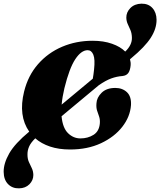

<svg xmlns="http://www.w3.org/2000/svg" viewBox="-74 -806 875 1048"><path d="M471 -133Q472.5 -154 467 -169.8Q461.5 -185.5 456 -202Q450.5 -218.5 452.5 -242Q454 -273.5 480.8 -299.8Q507.5 -326 555.5 -326Q594 -326 618.8 -302.8Q643.5 -279.5 641 -232.5Q636.5 -169 593.5 -113.8Q550.5 -58.5 477.2 -24.2Q404 10 308.5 10Q247 10 199.2 -6Q151.5 -22 118.5 -51Q93.5 -26.5 84.5 -5.2Q75.5 16 76 38Q76 61.5 83.8 78.5Q91.5 95.5 99.5 111.8Q107.5 128 108 149Q108 178 86.5 199.8Q65 221.5 30 222Q-6.5 223 -30 199Q-53.5 175 -54 132Q-54.5 86 -23.8 31.8Q7 -22.5 85.5 -87.5Q25 -174 57.5 -306Q79 -393.5 133.5 -455.8Q188 -518 265 -550.8Q342 -583.5 431 -583.5Q491.5 -583.5 537.5 -567.2Q583.5 -551 609.5 -524.5Q647 -560 646 -600Q645.5 -624 638.2 -641.2Q631 -658.5 623.5 -674.2Q616 -690 615.5 -709.5Q615 -739 637.5 -762Q660 -785 698 -786Q736 -786.5 758 -762.2Q780 -738 780.5 -698.5Q781 -650 749.2 -600.2Q717.5 -550.5 642 -488L635.5 -482.5Q640.5 -466 639 -449Q636.5 -422 626.5 -407.8Q616.5 -393.5 594 -391Q564 -389 533.5 -378Q503 -367 465 -340.5L262 -171.5Q268 -108 297.2 -79.2Q326.5 -50.5 365 -50.5Q405.5 -50.5 436.5 -70Q467.5 -89.5 471 -133ZM277.5 -324.5Q266 -276 262.5 -235L432.5 -376.5Q434.5 -387.5 436.2 -400Q438 -412.5 439.5 -427.5Q445.5 -482.5 435.5 -507.2Q425.5 -532 404.5 -532Q369.5 -532 337 -483Q304.5 -434 277.5 -324.5Z"/></svg>

Font: Fraunces 144pt S050 Black
Style: Italic
Weight: 900
Italic angle: -16°
Version: Version 1.000; ttfautohint (v1.8.3)